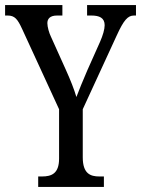

<svg xmlns="http://www.w3.org/2000/svg" viewBox="-23 -734 554 754"><path d="M127 0H385V-41H367C332 -41 302 -52 302 -116V-305L436 -596C463 -655 479 -673 503 -673H511V-714H319V-673H336C367 -673 388 -664 388 -635C388 -619 381 -595 370 -570L320 -458C302 -416 287 -380 277 -353C268 -384 254 -419 236 -459L177 -590C170 -604 163 -628 163 -643C163 -659 172 -673 201 -673H222V-714H-3V-673H7C35 -673 46 -659 64 -620L209 -305V-111C209 -52 179 -41 142 -41H127Z"/></svg>

Font: Noto Serif Devanagari ExtraCondensed
Style: Regular
Weight: 400
Width: 2
Designer: Universal Thirst, Indian Type Foundry and the Monotype Design Team
Foundry: Monotype Imaging Inc.
Version: Version 2.004